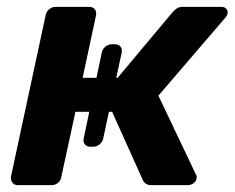

<svg xmlns="http://www.w3.org/2000/svg" viewBox="-20 -540 684 560"><path d="M32 0Q22 0 16.5 -7Q11 -14 12 -25L113 -495Q115 -506 123.5 -513Q132 -520 142 -520H240Q251 -520 256.5 -513Q262 -506 260 -495L221 -313H323L483 -504Q488 -510 495 -515Q502 -520 513 -520H626Q635 -520 640 -514.5Q645 -509 644 -501Q643 -495 636 -487L442 -261L551 -32Q553 -29 553.5 -26Q554 -23 553 -19Q552 -11 544.5 -5.5Q537 0 527 0H421Q411 0 405 -4.5Q399 -9 396 -16L307 -214H200L159 -25Q158 -14 149.5 -7Q141 0 130 0ZM243 -112Q233 -112 227.5 -119Q222 -126 224 -136L277 -387Q279 -397 287.5 -404Q296 -411 307 -411H315Q326 -411 331.5 -404Q337 -397 335 -387L281 -136Q279 -126 270.5 -119Q262 -112 251 -112Z"/></svg>

Font: Rubik Light SemiBold
Style: Italic
Weight: 600
Italic angle: -12°
Version: Version 2.104